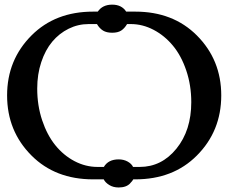

<svg xmlns="http://www.w3.org/2000/svg" viewBox="-20 -786 1017 844"><path d="M436 2.4H389.2Q223.1 2.4 118.7 -102.1Q11.2 -209.5 11.2 -366.7Q11.2 -522.9 118.7 -630.4Q223.1 -734.9 389.2 -734.9H409.7Q430.7 -765.6 473.1 -765.6Q515.1 -765.6 534.7 -734.9H574.7Q740.7 -734.9 845.2 -630.4Q952.6 -522.9 952.6 -366.7Q952.6 -209.5 845.2 -102.1Q741.2 2.4 574.7 2.4H565.9Q562.5 9.3 551.8 20H552.2Q535.2 38.1 501.5 38.1Q477.5 38.1 460 27.1Q442.4 16.1 436 2.4ZM406.2 -680.2H369.6Q323.2 -680.2 281.7 -659.7Q240.2 -639.2 209.7 -602.8Q179.2 -566.4 161.4 -512.9Q143.6 -459.5 143.6 -396.5Q143.6 -322.3 165.3 -257.3Q187 -192.4 223.1 -147.7Q259.3 -103 307.6 -77.6Q356 -52.2 408.7 -52.2H436.5Q456.1 -85.4 501.5 -85.4Q523.9 -85.4 541.3 -75.7Q558.6 -65.9 564.9 -52.2H594.2Q690.4 -52.2 755.6 -132.6Q820.8 -212.9 820.8 -336.9Q820.8 -411.1 798.8 -476.1Q776.9 -541 740.2 -585.2Q703.6 -629.4 655.3 -654.8Q606.9 -680.2 555.2 -680.2H538.6Q527.3 -661.1 512.7 -651.6Q498 -642.1 473.1 -642.1Q448.2 -642.1 432.9 -651.6Q417.5 -661.1 406.2 -680.2Z"/></svg>

Font: Flanker
Style: Bold
Weight: 700
Designer: Flanker
Foundry: Flanker
Version: Version 2.021